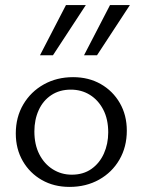

<svg xmlns="http://www.w3.org/2000/svg" viewBox="-20 -726 559 754"><path d="M253 8Q192 8 144.5 -19Q97 -46 69.5 -93.5Q42 -141 42 -202Q42 -266 71.5 -316Q101 -366 152 -394.5Q203 -423 267 -423Q328 -423 375.5 -396Q423 -369 450.5 -321.5Q478 -274 478 -213Q478 -149 449 -99Q420 -49 369 -20.5Q318 8 253 8ZM262 -40Q307 -40 339 -62.5Q371 -85 388 -123Q405 -161 405 -206Q405 -258 385.5 -295.5Q366 -333 333 -353.5Q300 -374 258 -374Q214 -374 181.5 -352.5Q149 -331 132 -293.5Q115 -256 115 -210Q115 -158 134.5 -120Q154 -82 187.5 -61Q221 -40 262 -40ZM137 -509 239 -706H317L188 -509ZM310 -509 412 -706H490L361 -509Z"/></svg>

Font: Ysabeau Office
Style: Regular
Weight: 400
Designer: Christian Thalmann (Catharsis Fonts)
Version: Version 2.001;gftools[0.9.30]; featfreeze: tnum,lnum,ss02